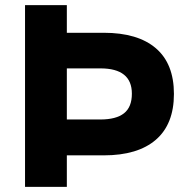

<svg xmlns="http://www.w3.org/2000/svg" viewBox="-20 -724 733 744"><path d="M382 -597Q514 -597 584 -537Q654 -477 654 -360Q654 -243 584 -182.5Q514 -122 382 -122H239V0H77V-704H239V-597ZM369 -459H239V-261H369Q430 -261 460.5 -285Q491 -309 491 -361Q491 -459 369 -459Z"/></svg>

Font: Prodigy Sans
Style: Bold
Weight: 700
Designer: Wei Huang
Foundry: Wei Huang
Version: Version 1.003; ttfautohint (v1.8.3)